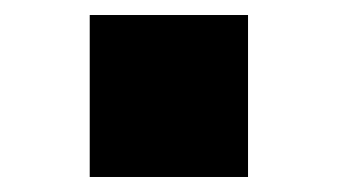

<svg xmlns="http://www.w3.org/2000/svg" viewBox="-20 -357 452 257"><path d="M100.1 -120.1V-336.9H312V-120.1Z"/></svg>

Font: Montserrat-Arabic ExtraBold
Style: Regular
Weight: 800
Designer: Mohamed Gaber
Foundry: Kief Type Foundry
Version: Version 5.008;PS 005.008;hotconv 1.0.88;makeotf.lib2.5.64775